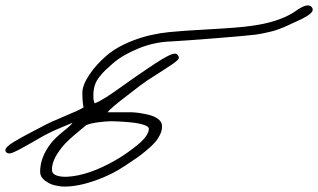

<svg xmlns="http://www.w3.org/2000/svg" viewBox="-67 -666 1181 713"><path d="M1094.2 -629.9Q1094.2 -624.5 1088.9 -618.7Q1083.5 -612.8 1073.5 -606.7Q1063.5 -600.6 1055.4 -596.4Q1047.4 -592.3 1034.9 -586.9Q1022.5 -581.5 1020 -580.1Q1019 -579.6 1006.6 -573.7Q994.1 -567.9 988.8 -565.7Q983.4 -563.5 969.2 -558.1Q955.1 -552.7 943.6 -549.8Q932.1 -546.9 915 -543.2Q897.9 -539.6 879.9 -537.1Q837.9 -532.2 725.8 -523.4Q613.8 -514.6 569.8 -512.2Q506.3 -510.3 447.8 -486.3Q389.2 -462.4 354 -432.1Q335.4 -416 325.4 -406.5Q315.4 -397 303 -381.6Q290.5 -366.2 285.2 -349.6Q279.8 -333 279.8 -313Q279.8 -299.3 280 -296.9Q280.3 -294.4 284.2 -282.2Q303.2 -289.6 325.9 -304Q348.6 -318.4 384.5 -344.2Q420.4 -370.1 439 -382.8Q446.3 -387.7 461.4 -397.9Q476.6 -408.2 486.1 -414.8Q495.6 -421.4 509.5 -430.4Q523.4 -439.5 533 -445.1Q542.5 -450.7 553 -456.3Q563.5 -461.9 570.8 -464.4Q578.1 -466.8 583 -466.8Q588.4 -466.8 592.8 -461.9Q597.2 -457 597.2 -451.2Q597.2 -444.3 574.2 -428.5Q551.3 -412.6 512.7 -388.4Q474.1 -364.3 453.1 -348.1Q439.9 -337.4 407.7 -313Q375.5 -288.6 358.2 -273.9Q340.8 -259.3 332 -249H423.8Q437 -248.5 452.9 -246.1Q468.8 -243.7 487.3 -239Q505.9 -234.4 519 -224.9Q532.2 -215.3 534.2 -203.1Q536.6 -187 529.1 -169.9Q521.5 -152.8 509.8 -138.9Q498 -125 476.8 -107.4Q455.6 -89.8 439.7 -78.9Q423.8 -67.9 397.9 -50.8Q348.6 -17.1 285.4 4.9Q222.2 26.9 172.9 26.9Q155.3 26.9 135.5 22Q115.7 17.1 98.9 3.9Q82 -9.3 82 -27.8Q82 -82 122.1 -133.8Q137.7 -153.8 168.5 -178.5Q199.2 -203.1 202.1 -210Q195.8 -207 177.5 -199.7Q159.2 -192.4 141.1 -184.3Q123 -176.3 106.9 -168Q97.7 -163.6 65.4 -144.8Q33.2 -126 6.1 -111.6Q-21 -97.2 -30.8 -96.2Q-35.6 -95.2 -41 -98.4Q-46.4 -101.6 -46.9 -106.9Q-47.9 -113.3 -39.8 -121.3Q-31.7 -129.4 -15.1 -139.4Q1.5 -149.4 16.6 -157.7Q31.7 -166 55.2 -178.2Q78.6 -190.4 90.8 -196.8Q119.1 -212.4 175.5 -235.6Q231.9 -258.8 243.2 -267.1Q238.8 -290 238.8 -320.8Q238.8 -349.6 264.2 -387.7Q289.6 -425.8 328.1 -459Q367.2 -492.7 428.5 -516.1Q489.7 -539.6 562 -546.9Q602.5 -551.3 713.4 -557.4Q824.2 -563.5 865.2 -569.8Q962.9 -582.5 1022 -619.1Q1023.9 -620.1 1030.5 -624.8Q1037.1 -629.4 1040 -631.3Q1043 -633.3 1049.1 -636.7Q1055.2 -640.1 1058.8 -641.6Q1062.5 -643.1 1067.1 -644.5Q1071.8 -646 1075.2 -646Q1083.5 -646 1088.9 -641.4Q1094.2 -636.7 1094.2 -629.9ZM485.8 -187Q486.3 -195.8 467.8 -202.1Q449.2 -208.5 422.1 -211.2Q395 -213.9 376.5 -214.8Q357.9 -215.8 346.2 -215.8Q329.1 -215.8 299.8 -212.2Q270.5 -208.5 252.9 -201.2Q247.6 -196.3 227.8 -180.2Q208 -164.1 190.9 -148.4Q173.8 -132.8 163.1 -119.1Q124.5 -71.3 126 -34.2Q126.5 -20 143.3 -14.2Q160.2 -8.3 185.1 -9.8Q262.2 -14.6 357.9 -68.8Q399.9 -92.3 442.1 -126.5Q484.4 -160.6 485.8 -187Z"/></svg>

Font: Gogol
Style: Regular
Weight: 400
Italic angle: -48°
Designer: Gennady Fridman
Foundry: ParaType Ltd
Version: Version 1.001